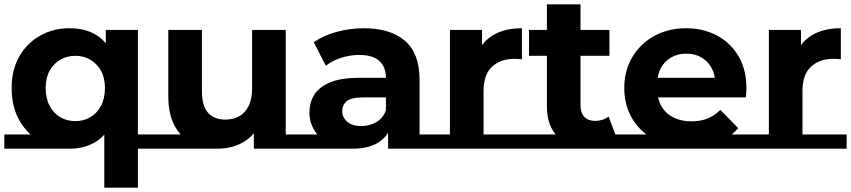

<svg xmlns="http://www.w3.org/2000/svg" viewBox="-22 -677 3949 891"><path d="M301 13Q225 13 164 -21.5Q103 -56 67.5 -119Q32 -182 32 -269Q32 -353 67.5 -415Q103 -477 164 -511.5Q225 -546 301 -546Q372 -546 422.5 -516Q473 -486 500 -425Q527 -364 527 -269Q527 -174 499 -111Q471 -48 420 -17.5Q369 13 301 13ZM-2 13V-53H301V13ZM328 -115Q366 -115 397 -133Q428 -151 446.5 -185.5Q465 -220 465 -269Q465 -316 446.5 -349Q428 -382 397 -400Q366 -418 328 -418Q289 -418 258 -400Q227 -382 208.5 -349Q190 -316 190 -269Q190 -220 208.5 -185.5Q227 -151 258 -133Q289 -115 328 -115ZM550 13V-53H692V13ZM462 194V-106L472 -268L469 -428V-538H618V194Z M986 13Q921 13 869.5 -13Q818 -39 788.5 -93Q759 -147 759 -231V-538H915V-255Q915 -185 943.5 -153.5Q972 -122 1024 -122Q1060 -122 1088 -137.5Q1116 -153 1132 -185.5Q1148 -218 1148 -267V-538H1304V13H1156V-143L1183 -100Q1156 -45 1105 -16Q1054 13 986 13ZM688 13V-53H989L986 13ZM1156 13V-53H1379V13Z M1779 0V-105L1769 -128V-316Q1769 -366 1738.5 -394Q1708 -422 1645 -422Q1602 -422 1560.5 -408.5Q1519 -395 1490 -372L1434 -481Q1478 -512 1540 -529Q1602 -546 1666 -546Q1789 -546 1857 -488Q1925 -430 1925 -307V0ZM1615 13Q1552 13 1507 -9.5Q1462 -32 1438 -70.5Q1414 -109 1414 -155Q1414 -203 1437.5 -239Q1461 -275 1512 -295.5Q1563 -316 1645 -316H1788V-225H1662Q1607 -225 1586.5 -207Q1566 -189 1566 -162Q1566 -132 1589.5 -112Q1613 -92 1654 -92Q1693 -92 1724 -110Q1755 -128 1769 -165L1793 -93Q1776 -41 1731 -14Q1686 13 1615 13ZM1375 -53H1613V13H1375ZM1779 -53H1996V13H1779Z M2066 0V-538H2215V-386L2194 -430Q2218 -487 2271 -516.5Q2324 -546 2400 -546V-402Q2390 -403 2382 -403.5Q2374 -404 2365 -404Q2301 -404 2261.5 -367.5Q2222 -331 2222 -254V0ZM1992 -53H2427V13H1992Z M2717 8Q2622 8 2569 -40.5Q2516 -89 2516 -185V-657H2672V-187Q2672 -153 2690 -134.5Q2708 -116 2739 -116Q2776 -116 2802 -136L2844 -26Q2820 -9 2786.5 -0.5Q2753 8 2717 8ZM2423 13V-53H2862V13ZM2433 -418V-538H2806V-418Z M3182 10Q3090 10 3020.5 -26Q2951 -62 2913 -125Q2875 -188 2875 -269Q2875 -350 2912.5 -412.5Q2950 -475 3015 -510.5Q3080 -546 3162 -546Q3241 -546 3304.5 -512.5Q3368 -479 3405 -416.5Q3442 -354 3442 -267Q3442 -258 3441 -246.5Q3440 -235 3439 -225H3002V-316H3357L3297 -289Q3297 -331 3280 -362Q3263 -393 3233 -410.5Q3203 -428 3163 -428Q3123 -428 3092.5 -410.5Q3062 -393 3045 -361.5Q3028 -330 3028 -287V-263Q3028 -218 3047.5 -184Q3067 -150 3102.5 -132Q3138 -114 3186 -114Q3229 -114 3261.5 -127Q3294 -140 3321 -167L3404 -82Q3366 -40 3310.5 -15Q3255 10 3182 10ZM2841 -53H3476V13H2841Z M3546 0V-538H3695V-386L3674 -430Q3698 -487 3751 -516.5Q3804 -546 3880 -546V-402Q3870 -403 3862 -403.5Q3854 -404 3845 -404Q3781 -404 3741.5 -367.5Q3702 -331 3702 -254V0ZM3472 -53H3907V13H3472Z"/></svg>

Font: Montserrat Underline Thin
Style: Bold
Weight: 700
Version: Version 9.000